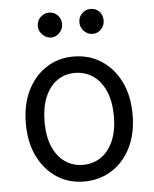

<svg xmlns="http://www.w3.org/2000/svg" viewBox="-53 -773 666 828"><g transform="rotate(-5 280.0 -358.5)"><path d="M278 11Q212 11 160.5 -22.5Q109 -56 79 -116.5Q49 -177 49 -259Q49 -341 78.5 -401.5Q108 -462 160 -496Q212 -530 278 -530Q346 -530 398.5 -496Q451 -462 481 -401.5Q511 -341 511 -259Q511 -177 481 -116.5Q451 -56 398.5 -22.5Q346 11 278 11ZM279 -61Q324 -61 358 -84.5Q392 -108 411 -152.5Q430 -197 430 -259Q430 -321 411 -366Q392 -411 357.5 -435Q323 -459 278 -459Q234 -459 200.5 -435Q167 -411 148.5 -366Q130 -321 130 -259Q130 -197 149 -152.5Q168 -108 202 -84.5Q236 -61 279 -61ZM370 -620Q349 -620 333 -636Q317 -652 317 -674Q317 -698 333 -713Q349 -728 370 -728Q392 -728 407 -713Q422 -698 422 -674Q422 -652 407 -636Q392 -620 370 -620ZM190 -620Q170 -620 153.5 -636Q137 -652 137 -674Q137 -698 153.5 -713Q170 -728 190 -728Q211 -728 226.5 -713Q242 -698 242 -674Q242 -652 226.5 -636Q211 -620 190 -620Z"/></g></svg>

Font: Ubuntu Sans Mono
Style: Regular
Weight: 400
Monospace: yes
Designer: Dalton Maag Ltd
Foundry: Dalton Maag Ltd
Version: Version 1.006